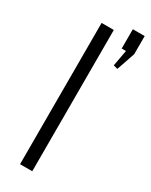

<svg xmlns="http://www.w3.org/2000/svg" viewBox="-206 -829 683 871"><g transform="rotate(30 136.0 -393.0)"><path d="M137 -740V0H73V-740ZM272 -786V-691L239 -595L217 -601L246 -759L266 -685H210V-786Z"/></g></svg>

Font: Pathway Extreme Condensed ExtraLight
Style: Regular
Weight: 250
Width: 3
Version: Version 1.001;gftools[0.9.26]